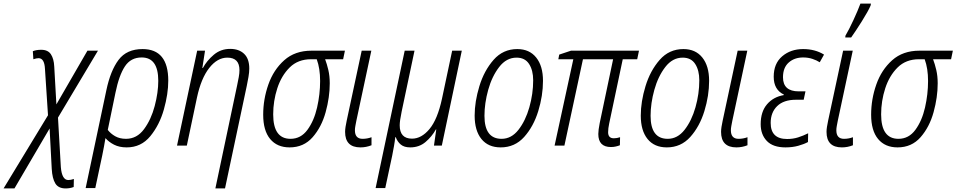

<svg xmlns="http://www.w3.org/2000/svg" viewBox="-128 -816 5360 1076"><path d="M-108 240H-47L150 -96L162 131Q165 184 182 212Q199 240 240 240Q264 240 285 232L286 187Q268 193 255 193Q219 193 213 121L197 -157L421 -532H362L188 -231L176 -443Q174 -486 157.5 -511.5Q141 -537 103 -537Q75 -537 56 -529L59 -484Q77 -490 88 -490Q121 -490 124 -430L141 -170Z M578 -38Q543 -38 517.5 -52.5Q492 -67 476 -88L519 -296Q539 -394 572 -444Q605 -494 666 -494Q759 -494 759 -363Q759 -298 739 -222Q719 -146 679 -92Q639 -38 578 -38ZM352 238H406L445 55Q450 30 454.5 6.5Q459 -17 463 -42Q482 -20 511.5 -5Q541 10 582 10Q663 10 714.5 -53Q766 -116 790.5 -203Q815 -290 815 -364Q815 -541 671 -541Q582 -541 536.5 -480.5Q491 -420 468 -310Z M1079 240H1133L1255 -335Q1260 -359 1264.5 -385Q1269 -411 1269 -432Q1269 -487 1240 -514.5Q1211 -542 1162 -542Q1109 -542 1070 -509Q1031 -476 1009 -435H1006L1021 -532H977L864 0H919L976 -270Q999 -377 1044.5 -435Q1090 -493 1146 -493Q1214 -493 1214 -423Q1214 -405 1210 -383.5Q1206 -362 1201 -338Z M1495 10Q1574 10 1624 -47Q1674 -104 1697 -187.5Q1720 -271 1720 -349Q1720 -390 1712 -424Q1704 -458 1694 -484H1795L1805 -532H1618Q1525 -532 1465 -478.5Q1405 -425 1376 -342.5Q1347 -260 1347 -173Q1347 -84 1386 -37Q1425 10 1495 10ZM1500 -38Q1403 -38 1403 -175Q1403 -250 1426 -321Q1449 -392 1495.5 -438Q1542 -484 1615 -484H1647Q1666 -433 1666 -362Q1666 -288 1649 -213.5Q1632 -139 1595 -88.5Q1558 -38 1500 -38Z M1892 10Q1924 10 1954 -2V-47Q1930 -38 1904 -38Q1861 -38 1861 -86Q1861 -97 1863.5 -110Q1866 -123 1869 -139L1953 -532H1899L1815 -140Q1811 -121 1808.5 -105.5Q1806 -90 1806 -77Q1806 10 1892 10Z M1977 238H2031L2070 56Q2075 30 2080 2.5Q2085 -25 2087 -47H2090Q2099 -22 2118 -6Q2137 10 2171 10Q2221 10 2256.5 -20Q2292 -50 2315 -91H2317L2304 0H2348L2460 -532H2406L2349 -263Q2324 -147 2279 -93Q2234 -39 2181 -39Q2112 -39 2112 -114Q2112 -138 2123 -191L2195 -532H2140Z M2678 10Q2757 10 2809.5 -48.5Q2862 -107 2888.5 -193.5Q2915 -280 2915 -363Q2915 -446 2877 -493.5Q2839 -541 2771 -541Q2691 -541 2638 -480.5Q2585 -420 2558.5 -333Q2532 -246 2532 -168Q2532 -84 2570 -37Q2608 10 2678 10ZM2683 -38Q2587 -38 2587 -167Q2587 -237 2608 -312.5Q2629 -388 2669.5 -440.5Q2710 -493 2767 -493Q2814 -493 2837 -457.5Q2860 -422 2860 -366Q2860 -290 2838.5 -214.5Q2817 -139 2777.5 -88.5Q2738 -38 2683 -38Z M3296 8Q3310 8 3323 5Q3336 2 3346 -2L3347 -47Q3329 -41 3312 -41Q3280 -41 3280 -75Q3280 -96 3286 -124L3362 -484H3443L3453 -532H3072L3006 -510L3001 -484H3085L2980 0H3035L3139 -484H3308L3233 -127Q3225 -87 3225 -65Q3225 8 3296 8Z M3609 10Q3688 10 3740.5 -48.5Q3793 -107 3819.5 -193.5Q3846 -280 3846 -363Q3846 -446 3808 -493.5Q3770 -541 3702 -541Q3622 -541 3569 -480.5Q3516 -420 3489.5 -333Q3463 -246 3463 -168Q3463 -84 3501 -37Q3539 10 3609 10ZM3614 -38Q3518 -38 3518 -167Q3518 -237 3539 -312.5Q3560 -388 3600.5 -440.5Q3641 -493 3698 -493Q3745 -493 3768 -457.5Q3791 -422 3791 -366Q3791 -290 3769.5 -214.5Q3748 -139 3708.5 -88.5Q3669 -38 3614 -38Z M3999 10Q4031 10 4061 -2V-47Q4037 -38 4011 -38Q3968 -38 3968 -86Q3968 -97 3970.5 -110Q3973 -123 3976 -139L4060 -532H4006L3922 -140Q3918 -121 3915.5 -105.5Q3913 -90 3913 -77Q3913 10 3999 10Z M4274 10Q4313 10 4345.5 1Q4378 -8 4400 -20L4401 -69Q4373 -55 4344.5 -46Q4316 -37 4283 -37Q4191 -37 4191 -127Q4191 -186 4227.5 -221.5Q4264 -257 4333 -257H4376L4386 -304H4348Q4260 -304 4260 -383Q4260 -437 4292 -465.5Q4324 -494 4373 -494Q4401 -494 4425 -486Q4449 -478 4466 -467L4490 -510Q4440 -541 4373 -541Q4303 -541 4255.5 -500.5Q4208 -460 4208 -386Q4208 -313 4265 -286L4264 -283Q4206 -273 4170.5 -231.5Q4135 -190 4135 -120Q4135 -62 4169.5 -26Q4204 10 4274 10Z M4590 10Q4622 10 4652 -2V-47Q4628 -38 4602 -38Q4559 -38 4559 -86Q4559 -97 4561.5 -110Q4564 -123 4567 -139L4651 -532H4597L4513 -140Q4509 -121 4506.5 -105.5Q4504 -90 4504 -77Q4504 10 4590 10ZM4609 -606H4642Q4665 -638 4701.5 -696Q4738 -754 4751 -785L4753 -796H4694Q4680 -758 4655 -704Q4630 -650 4610 -616Z M4902 10Q4981 10 5031 -47Q5081 -104 5104 -187.5Q5127 -271 5127 -349Q5127 -390 5119 -424Q5111 -458 5101 -484H5202L5212 -532H5025Q4932 -532 4872 -478.5Q4812 -425 4783 -342.5Q4754 -260 4754 -173Q4754 -84 4793 -37Q4832 10 4902 10ZM4907 -38Q4810 -38 4810 -175Q4810 -250 4833 -321Q4856 -392 4902.5 -438Q4949 -484 5022 -484H5054Q5073 -433 5073 -362Q5073 -288 5056 -213.5Q5039 -139 5002 -88.5Q4965 -38 4907 -38Z"/></svg>

Font: Noto Sans Display SemiCondensed Light
Style: Italic
Weight: 300
Width: 4
Italic angle: -12°
Designer: Monotype Design Team
Foundry: Monotype Imaging Inc.
Version: Version 1.900